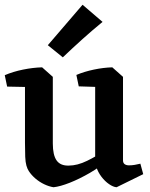

<svg xmlns="http://www.w3.org/2000/svg" viewBox="-20 -772 630 807"><path d="M205 15Q186 12 166 2.5Q146 -7 129 -21.5Q112 -36 101 -53Q95 -62 91 -76Q87 -90 86 -113Q85 -136 85 -172V-448L157 -489L202 -449V-169Q202 -120 218 -97.5Q234 -75 269 -76Q305 -76 346 -96Q387 -116 425 -142L439 -104Q402 -71 358 -45.5Q314 -20 273.5 -4Q233 12 205 15ZM10 -408 0 -456Q35 -471 77 -479.5Q119 -488 157 -489L165 -449L111 -406ZM470 15Q456 14 438.5 2Q421 -10 406.5 -29Q392 -48 385 -70L380 -81V-448L452 -489L497 -449V-98Q497 -87 504 -82Q511 -77 522 -77Q534 -77 546 -79Q558 -81 570 -84L582 -40ZM311 -409 301 -457Q334 -471 374.5 -479.5Q415 -488 452 -489L461 -449L406 -406ZM244 -531 181 -582 327 -752 411 -680Q366 -643 326 -607Q286 -571 244 -531Z"/></svg>

Font: Eczar Medium
Style: Regular
Weight: 500
Designer: Vaibhav Singh
Foundry: Rosetta Type Foundry
Version: Version 2.000